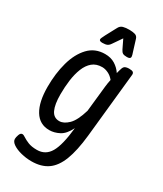

<svg xmlns="http://www.w3.org/2000/svg" viewBox="-228 -801 928 1096"><g transform="rotate(30 235.5 -253.0)"><path d="M175 212Q140 212 106.5 203.5Q73 195 51.5 180.5Q30 166 30 148Q30 137 36 120Q42 103 54 103Q62 103 75 112Q88 121 111 130.5Q134 140 170 140Q226 140 255 90.5Q284 41 296 -76Q272 -27 239.5 -10Q207 7 174 7Q110 7 76.5 -48Q43 -103 43 -203Q43 -291 63.5 -365Q84 -439 126.5 -484Q169 -529 235 -529Q273 -529 300.5 -512Q328 -495 346 -468Q348 -477 350.5 -485.5Q353 -494 356 -503Q361 -517 371 -521Q381 -525 391 -525H397Q415 -525 421.5 -519.5Q428 -514 427 -503L383 -76Q372 27 347.5 90.5Q323 154 281 183Q239 212 175 212ZM198 -66Q227 -66 257 -95Q287 -124 309 -198L327 -367Q329 -381 330.5 -393Q332 -405 335 -416Q319 -436 298 -446Q277 -456 258 -456Q219 -456 194 -435Q169 -414 154.5 -377.5Q140 -341 134 -295.5Q128 -250 128 -202Q128 -136 144.5 -101Q161 -66 198 -66ZM188 -576Q167 -576 167 -588Q167 -594 181 -621L219 -692Q228 -709 244.5 -713.5Q261 -718 284 -718Q307 -718 322.5 -713.5Q338 -709 343 -692L365 -621Q369 -609 371 -602Q373 -595 373 -590Q373 -576 350 -576Q331 -576 322.5 -581Q314 -586 307 -600L279 -658L239 -600Q230 -586 219 -581Q208 -576 188 -576Z"/></g></svg>

Font: Asap Condensed Condensed Regular
Style: Italic
Weight: 400
Width: 3
Italic angle: -6°
Designer: Pablo Cosgaya
Foundry: Omnibus-Type
Version: Version 3.001; ttfautohint (v1.8.4.7-5d5b)